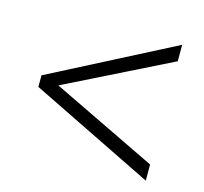

<svg xmlns="http://www.w3.org/2000/svg" viewBox="-74 -627 647 609"><g transform="rotate(15 250.0 -322.0)"><path d="M47 -298 453 -99V-152L107 -319L453 -491V-545L47 -336Z"/></g></svg>

Font: Noto Sans Devanagari UI SemiCondensed Light
Style: Regular
Weight: 300
Width: 4
Designer: Jelle Bosma - Monotype Design Team
Foundry: Monotype Imaging Inc.
Version: Version 2.004